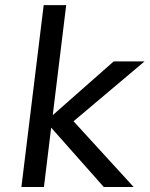

<svg xmlns="http://www.w3.org/2000/svg" viewBox="-20 -746 597 766"><path d="M65.4 0 154.3 -725.6H244.1L190.4 -286.6L433.6 -501H556.6L273.4 -262.2L513.2 0H394L184.1 -236.8L155.3 0Z"/></svg>

Font: Ride
Style: Italic
Weight: 400
Version: Version 3.000